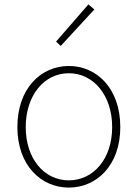

<svg xmlns="http://www.w3.org/2000/svg" viewBox="-20 -840 626 873"><path d="M293 13C419 13 527 -88 527 -262C527 -439 419 -540 293 -540C167 -540 59 -439 59 -262C59 -88 167 13 293 13ZM293 -20C181 -20 97 -118 97 -262C97 -407 181 -507 293 -507C405 -507 490 -407 490 -262C490 -118 405 -20 293 -20ZM256 -631 409 -797 382 -820 235 -651Z"/></svg>

Font: Noto Sans Japanese Thin
Style: Regular
Weight: 100
Designer: Ryoko NISHIZUKA (kana & ideographs); Paul D. Hunt (Latin, Greek & Cyrillic); Wenlong ZHANG (bopomofo); Sandoll Communica
Foundry: Adobe Systems Incorporated
Version: Version 1.000;PS 1;hotconv 1.0.78;makeotf.lib2.5.61930